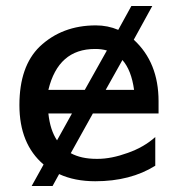

<svg xmlns="http://www.w3.org/2000/svg" viewBox="-20 -595 590 643"><path d="M428 -462 490 -575H420L376 -495Q341 -510 301 -510Q188 -510 113 -439Q45 -373 45 -243Q45 -113 126 -44L86 28H156L178 -12Q230 12 299 12Q417 12 500 -40V-136Q462 -102 408 -83Q353 -63 307 -63H303Q252 -63 217 -82L291 -215H511V-256Q511 -386 428 -462ZM334 -294 390 -394Q420 -360 429 -294ZM264 -294H142Q175 -431 298 -431H300Q320 -431 338 -426ZM171 -125Q148 -159 142 -215H221Z"/></svg>

Font: Sawarabi Gothic
Style: Regular
Weight: 400
Designer: mshio (mshio@users.sourceforge.jp)
Version: Version 20141215